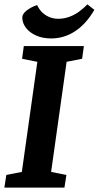

<svg xmlns="http://www.w3.org/2000/svg" viewBox="-25 -859 452 879"><path d="M-5 0 4 -58 75 -72 146 -576 76 -590 84 -648H359L351 -590L280 -576L209 -72L279 -58L270 0ZM209 -683Q170 -683 140 -696.5Q110 -710 93.5 -732Q77 -754 77 -779Q77 -795 96.5 -810.5Q116 -826 145 -836Q153 -818 166.5 -804Q180 -790 199.5 -781.5Q219 -773 242 -773Q268 -773 292.5 -782Q317 -791 338 -806.5Q359 -822 375 -839L407 -814Q370 -750 319.5 -716.5Q269 -683 209 -683Z"/></svg>

Font: Faustina
Style: Bold Italic
Weight: 700
Italic angle: -8°
Designer: Alfonso Garcia
Foundry: http://www.omnibus-type.com
Version: Version 1.200